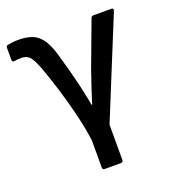

<svg xmlns="http://www.w3.org/2000/svg" viewBox="-132 -595 772 874"><g transform="rotate(-20 254.5 -158.5)"><path d="M226 185Q215 185 215 174V44Q208 -13 191.5 -82Q175 -151 154 -220Q133 -289 112 -345Q93 -394 78.5 -407Q64 -420 41 -420Q25 -420 7 -417Q-4 -416 -4 -427V-485Q-4 -495 5 -497Q16 -499 29.5 -500.5Q43 -502 56 -502Q97 -502 125.5 -490.5Q154 -479 174.5 -447Q195 -415 211 -352Q218 -327 225 -302Q232 -277 238 -252Q247 -218 255 -181Q263 -144 269 -110H272Q283 -145 295.5 -183.5Q308 -222 323 -264L404 -481Q407 -490 416 -490H502Q516 -490 511 -477L315 3V174Q315 185 304 185Z"/></g></svg>

Font: Sofia Sans SemiBold
Style: Regular
Weight: 600
Designer: Botio Nikoltchev, Ani Petrova
Foundry: lettersoup
Version: Version 4.101; ttfautohint (v1.8.4.7-5d5b)